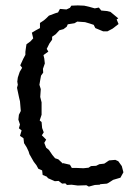

<svg xmlns="http://www.w3.org/2000/svg" viewBox="-20 -690 488 711"><path d="M309 1 300 -4 268 -3 245 -6 228 -5 222 -11 210 -10 197 -20 183 -19 158 -30 153 -36 138 -42 136 -59 122 -65 115 -78 105 -91 89 -119 86 -129 79 -144 69 -160 67 -178 54 -187 60 -207 50 -215 54 -229 48 -247 50 -265 57 -279 54 -315 51 -327 43 -365 46 -376 44 -388 46 -403 53 -424 62 -439 55 -448 66 -472 74 -487V-498L76 -513L78 -526L93 -537L103 -548L98 -569L113 -578L128 -586V-605L143 -615L151 -622L161 -632L185 -641L195 -644L202 -657L226 -655L239 -661L244 -669L268 -670L292 -669L313 -664L331 -659L346 -662L355 -651L377 -649L389 -646L418 -622L412 -618L419 -601L397 -584L378 -574H362L333 -586L327 -598L312 -603L295 -608L266 -610L256 -604L231 -600L227 -591L215 -582L200 -578L186 -563L173 -554V-543L163 -529L153 -509L159 -499L141 -486L144 -473L146 -455L139 -435L140 -421L132 -410L129 -394L126 -376L131 -360L129 -331L134 -311V-265L127 -244L134 -238L136 -216L142 -200L135 -189L151 -173L144 -161L151 -143L161 -135L174 -116L184 -104L196 -100L213 -84V-86L239 -80L246 -68H266L289 -67L308 -69L317 -75L336 -76L348 -82L366 -84L384 -96L407 -98L418 -93L431 -75L437 -52L426 -32L399 -24L382 -13L376 -10L352 -8L349 -6L331 -5Z"/></svg>

Font: Winky Rough Light
Style: Regular
Weight: 300
Designer: Simon Atzbach
Foundry: typofactur
Version: Version 1.206; ttfautohint (v1.8.4.7-5d5b)